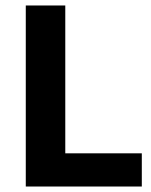

<svg xmlns="http://www.w3.org/2000/svg" viewBox="-20 -680 550 700"><path d="M74 0V-660H218V-121H497V0Z"/></svg>

Font: Bricolage Grotesque 12pt Bricolage Grotesque 10pt Regular
Style: Bold
Weight: 700
Designer: Mathieu Triay
Foundry: Atelier Triay
Version: Version 1.001; ttfautohint (v1.8.4.7-5d5b);gftools[0.9.33.de